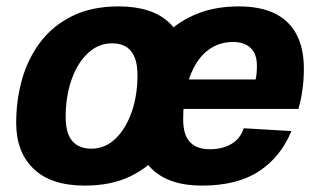

<svg xmlns="http://www.w3.org/2000/svg" viewBox="-20 -568 999 600"><path d="M244.8 12Q139.8 12 85.2 -40.3Q30.6 -92.6 30.6 -183.6Q30.6 -257 49.7 -322.7Q68.8 -388.4 108.3 -439.2Q147.8 -490 208.1 -519Q268.4 -548 350.4 -548Q456 -548 510.1 -495.9Q564.2 -443.8 564.2 -351.8Q564.2 -278.4 545.1 -212.7Q526 -147 486.7 -96.5Q447.4 -46 387.3 -17Q327.2 12 244.8 12ZM265.2 -103.4Q308 -103.4 340.4 -134.2Q372.8 -165 391.2 -217.1Q409.6 -269.2 409.6 -333Q409.6 -383.4 389.7 -408Q369.8 -432.6 330 -432.6Q287.2 -432.6 254.3 -401.5Q221.4 -370.4 203.3 -318.3Q185.2 -266.2 185.2 -202.4Q185.2 -151.6 205.8 -127.5Q226.4 -103.4 265.2 -103.4ZM610.8 12Q506.4 12 452.4 -42.2Q398.4 -96.4 398.4 -186.8Q398.4 -264.8 420 -330.9Q441.6 -397 483.6 -445.6Q525.6 -494.2 586.6 -521.1Q647.6 -548 726 -548Q792.6 -548 837.7 -526.4Q882.8 -504.8 906.2 -461.3Q929.6 -417.8 929.6 -352.8Q929.6 -319.4 925 -286.5Q920.4 -253.6 912.4 -227.6H531L550.6 -319.6H778.8Q780.8 -328 781.8 -338.4Q782.8 -348.8 782.8 -362.8Q782.8 -400.2 762.9 -418.5Q743 -436.8 708.6 -436.8Q671.8 -436.8 642.6 -419.6Q613.4 -402.4 593.5 -370.4Q573.6 -338.4 563 -293.9Q552.4 -249.4 552.4 -195.2Q552.4 -146.2 573.8 -123.9Q595.2 -101.6 635.6 -101.6Q673.8 -101.6 702.2 -117.6Q730.6 -133.6 741.6 -167.2L890.6 -158.4Q857.6 -77.8 789.5 -32.9Q721.4 12 610.8 12Z"/></svg>

Font: Geist
Style: Italic
Weight: 400
Italic angle: -12°
Designer: Basement.studio, Andrés Briganti, Mateo Zaragoza
Foundry: Basement.studio, Vercel, Andrés Briganti, Guido Ferreyra, Mateo Zaragoza
Version: Version 1.500